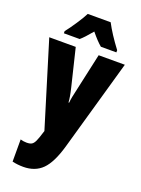

<svg xmlns="http://www.w3.org/2000/svg" viewBox="-183 -845 858 1165"><g transform="rotate(20 246.0 -263.0)"><path d="M173 -553 231 -314Q246 -252 247 -221H251Q254 -255 268 -312L321 -553H490L323 35Q291 147 244.5 193.5Q198 240 122 240Q85 240 51 232V89Q71 95 91 95Q112 95 123.5 88.5Q135 82 144 63Q153 44 166 1L169 -8L2 -553ZM416 -620V-606H316Q286 -631 247 -679Q203 -626 179 -606H77V-620Q99 -647 130 -694Q161 -741 173 -766H321Q355 -701 416 -620Z"/></g></svg>

Font: Noto Sans UI CondBlack
Style: Regular
Weight: 900
Width: 3
Designer: Monotype Design Team
Foundry: Monotype Imaging Inc.
Version: Version 1.001